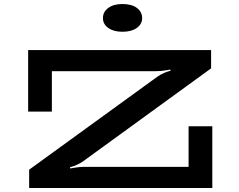

<svg xmlns="http://www.w3.org/2000/svg" viewBox="-20 -935 1191 955"><path d="M125 -91 762 -553Q779 -565 798 -573Q817 -581 828 -583L827 -589Q824 -589 803 -585Q782 -581 756 -581H238V-380H120V-686H1030V-595L391 -131Q364 -113 328 -103L329 -97Q335 -98 356 -101.5Q377 -105 397 -105H918V-307H1036V0H125ZM492 -845Q492 -876 518.5 -895.5Q545 -915 589 -915Q635 -915 661 -895.5Q687 -876 687 -845Q687 -815 660.5 -796Q634 -777 589 -777Q545 -777 518.5 -796Q492 -815 492 -845Z"/></svg>

Font: BioRhyme Expanded
Style: Bold
Weight: 700
Width: 7
Designer: Aoife Mooney
Foundry: Aoife Mooney Type
Version: Version 1.000